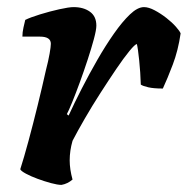

<svg xmlns="http://www.w3.org/2000/svg" viewBox="-20 -520 528 540"><path d="M153 0Q142 0 123.5 -5Q105 -10 86 -17Q67 -24 53 -31.5Q39 -39 37 -44Q47 -75 60 -123Q73 -171 86 -224Q99 -277 109 -322Q116 -349 119.5 -369Q123 -389 123 -397Q123 -417 92 -417H43Q43 -429 46 -442.5Q49 -456 51 -464Q65 -471 92.5 -479.5Q120 -488 147 -494Q174 -500 187 -500Q215 -500 233 -487Q251 -474 251 -448Q251 -436 244 -410Q237 -384 226.5 -352Q216 -320 204.5 -288.5Q193 -257 183 -232.5Q173 -208 168 -199L173 -195Q189 -230 210 -271Q231 -312 254 -352Q277 -392 300.5 -425.5Q324 -459 345.5 -479.5Q367 -500 385 -500Q398 -500 415 -491Q432 -482 448 -469.5Q464 -457 475 -444.5Q486 -432 488 -426Q481 -378 466 -338.5Q451 -299 438 -271Q412 -271 397 -274.5Q382 -278 376 -282Q375 -316 371.5 -350Q368 -384 365 -396Q360 -396 344 -376.5Q328 -357 307 -326Q286 -295 262.5 -258.5Q239 -222 218.5 -186.5Q198 -151 184 -124Q176 -96 176 -69Q176 -44 184 -15Q170 -3 153 0Z"/></svg>

Font: Texturina ExtraBold
Style: Italic
Weight: 800
Italic angle: -11°
Designer: Guillermo Torres Carreño
Foundry: Omnibus-Type
Version: Version 1.002; ttfautohint (v1.8.3)